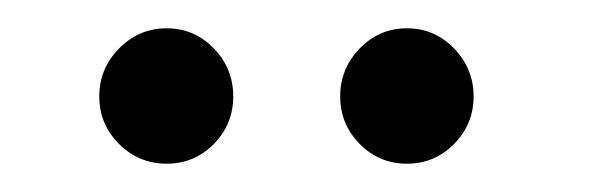

<svg xmlns="http://www.w3.org/2000/svg" viewBox="-20 -642 419 135"><path d="M63.7 -540.8Q49.8 -554.7 49.8 -574.2Q49.8 -593.8 63.7 -607.9Q77.6 -622.1 97.2 -622.1Q116.7 -622.1 130.4 -607.9Q144 -593.8 144 -574.2Q144 -554.7 130.4 -540.8Q116.7 -526.9 97.2 -526.9Q77.6 -526.9 63.7 -540.8ZM232.9 -540.8Q219.2 -554.7 219.2 -574.2Q219.2 -593.8 232.9 -607.9Q246.6 -622.1 266.1 -622.1Q285.6 -622.1 299.3 -607.9Q313 -593.8 313 -574.2Q313 -554.7 299.3 -540.8Q285.6 -526.9 266.1 -526.9Q246.6 -526.9 232.9 -540.8Z"/></svg>

Font: Linux Biolinum G
Style: Regular
Weight: 400
Designer: Philipp H. Poll
Foundry: Philipp H. Poll
Version: Version 1.1.0 ; ttfautohint (v1.6)